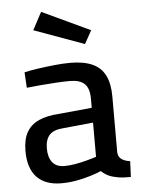

<svg xmlns="http://www.w3.org/2000/svg" viewBox="-54 -786 615 839"><g transform="rotate(-5 254.0 -367.0)"><path d="M182 10Q111 10 74 -29Q37 -68 37 -144Q37 -195 55 -226.5Q73 -258 108.5 -274Q144 -290 197 -293L342 -307V-346Q342 -393 321 -412.5Q300 -432 258 -432Q232 -432 197 -430Q162 -428 128 -425Q94 -422 67 -419L63 -487Q88 -493 122.5 -498Q157 -503 195 -507Q233 -511 265 -511Q324 -511 362 -494Q400 -477 418 -441Q436 -405 436 -348V-102Q438 -82 452.5 -72.5Q467 -63 489 -60L486 9Q472 9 458 8.5Q444 8 432 6Q420 4 409 1Q393 -3 380.5 -10.5Q368 -18 357 -28Q339 -20 310 -11Q281 -2 248 4Q215 10 182 10ZM201 -64Q226 -64 252.5 -69Q279 -74 303 -80.5Q327 -87 342 -92V-242L209 -229Q167 -226 149 -205.5Q131 -185 131 -147Q131 -108 148.5 -86Q166 -64 201 -64ZM337 -587 117 -667 158 -744 369 -645Z"/></g></svg>

Font: Cairo Play SemiBold
Style: Regular
Weight: 600
Designer: Mohamed Gaber, Accademia di Belle Arti di Urbino
Foundry: Kief Type Foundry, Accademia di Belle Arti di Urbino
Version: Version 3.130;gftools[0.9.24]